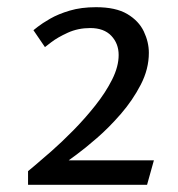

<svg xmlns="http://www.w3.org/2000/svg" viewBox="-20 -948 495 534"><path d="M58 -472Q58 -472 76 -487Q94 -502 123 -527.5Q152 -553 184 -585.5Q216 -618 245 -654.5Q274 -691 292 -727Q310 -763 310 -795Q310 -827 289.5 -848.5Q269 -870 231 -870Q197 -870 168.5 -857Q140 -844 122.5 -830.5Q105 -817 105 -817L73 -864Q73 -864 85 -873.5Q97 -883 119.5 -896Q142 -909 174 -918.5Q206 -928 247 -928Q302 -928 334 -909Q366 -890 380 -860.5Q394 -831 394 -801Q394 -756 371.5 -712.5Q349 -669 316 -631Q283 -593 249.5 -564Q216 -535 193.5 -518.5Q171 -502 171 -502H408L389 -434H58Z"/></svg>

Font: Rosario Light
Style: Regular
Weight: 300
Designer: Hector Gatti
Foundry: Omnibus Type
Version: Version 1.101; ttfautohint (v1.8.1.43-b0c9)